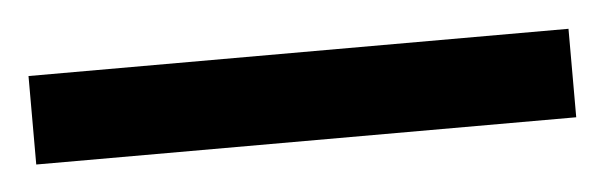

<svg xmlns="http://www.w3.org/2000/svg" viewBox="-26 50 463 147"><g transform="rotate(-5 205.5 124.0)"><path d="M-2 90H413V158H-2Z"/></g></svg>

Font: bangla25
Style: Book
Weight: 400
Designer: Jelle Bosma - Monotype Design Team
Foundry: Monotype Imaging Inc.
Version: Version 2.003